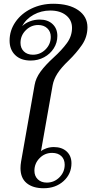

<svg xmlns="http://www.w3.org/2000/svg" viewBox="-20 -991 485 1021"><path d="M89 -97Q89 -113 92 -131L164 -539Q170 -575 195.5 -610Q221 -645 265 -685Q309 -725 336 -762Q363 -799 363 -843Q363 -884 331.5 -909.5Q300 -935 247 -935Q199 -935 158.5 -912.5Q118 -890 98 -852Q114 -868 139 -877.5Q164 -887 191 -887Q234 -887 259.5 -863Q285 -839 285 -800Q285 -764 266 -734Q247 -704 214.5 -686.5Q182 -669 143 -669Q91 -669 61 -698Q31 -727 31 -775Q31 -829 62 -874Q93 -919 146.5 -945Q200 -971 263 -971Q347 -971 396 -937Q445 -903 445 -846Q445 -794 415.5 -751.5Q386 -709 346 -670Q306 -632 286 -601Q266 -570 260 -538L198 -187Q208 -196 227 -202.5Q246 -209 266 -209Q309 -209 334.5 -185.5Q360 -162 360 -123Q360 -66 318 -28Q276 10 212 10Q155 10 122 -17Q89 -44 89 -97ZM250 -795Q250 -823 231.5 -840.5Q213 -858 183 -858Q145 -858 117 -830Q89 -802 89 -763Q89 -735 107 -717.5Q125 -700 155 -700Q194 -700 222 -728Q250 -756 250 -795ZM324 -115Q324 -144 306 -161Q288 -178 257 -178Q218 -178 190.5 -150Q163 -122 163 -83Q163 -55 181 -37.5Q199 -20 229 -20Q268 -20 296 -48Q324 -76 324 -115Z"/></svg>

Font: Fahkwang
Style: Italic
Weight: 400
Italic angle: -10°
Version: Version 1.000; ttfautohint (v1.6)